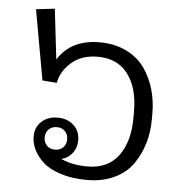

<svg xmlns="http://www.w3.org/2000/svg" viewBox="-49 -675 697 736"><g transform="rotate(5 300.0 -306.5)"><path d="M211.2 -164.6Q199.2 -176.7 180 -176.7Q160.8 -176.7 148.8 -164.6Q136.7 -152.5 136.7 -133.3Q136.7 -114.2 148.8 -102.1Q160.8 -90 180 -90Q199.2 -90 211.2 -102.1Q223.3 -114.2 223.3 -133.3Q223.3 -152.5 211.2 -164.6ZM265.8 -133.3Q265.8 -105 250 -84.2Q234.2 -63.3 207.5 -56.7Q250.8 -36.7 309.2 -36.7Q388.3 -36.7 428.8 -91.7Q469.2 -146.7 469.2 -238.3V-261.7Q469.2 -352.5 429.2 -405.8Q389.2 -459.2 312.5 -459.2Q250 -459.2 210.8 -424.2Q171.7 -389.2 165 -345.8L109.2 -350L60.8 -620L132.5 -628.3L155 -435Q205.8 -515 315 -515Q373.3 -515 418.3 -492.9Q463.3 -470.8 489.2 -433.8Q515 -396.7 527.5 -352.9Q540 -309.2 540 -261.7V-238.3Q540 -190 527.5 -147.1Q515 -104.2 489.6 -66.7Q464.2 -29.2 418.3 -7.1Q372.5 15 312.5 15Q254.2 15 209.6 0.4Q165 -14.2 140.8 -37.1Q116.7 -60 105.4 -84.6Q94.2 -109.2 94.2 -133.3Q94.2 -169.2 118.3 -191.2Q142.5 -213.3 180 -213.3Q217.5 -213.3 241.7 -191.2Q265.8 -169.2 265.8 -133.3Z"/></g></svg>

Font: Boon
Style: Regular
Weight: 400
Designer: Sungsit Sawaiwan
Foundry: FontUni
Version: Version 3.0